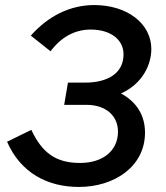

<svg xmlns="http://www.w3.org/2000/svg" viewBox="-20 -730 658 760"><path d="M292 10C433 10 554 -71 554 -205C554 -272 522 -326 459 -360C547 -400 579 -477 579 -536C579 -637 483 -710 353 -710C257 -710 170 -666 102 -589L180 -527C222 -583 276 -613 339 -613C418 -613 469 -573 469 -515C469 -439 405 -403 317 -403H249L234 -315H322C401 -315 447 -270 447 -209C447 -134 388 -85 297 -85C202 -85 147 -124 104 -216L8 -169C62 -45 169 10 292 10Z"/></svg>

Font: Fixel Display Medium
Style: Italic
Weight: 500
Italic angle: -10°
Designer: AlfaBravo + MacPaw
Foundry: Kyrylo Tkachov, Marchela Mozhyna, Serhii Makarenko, Maria Weinstein, Zakhar Kryvoshyya
Version: Version 1.210;Glyphs 3.2 (3217)